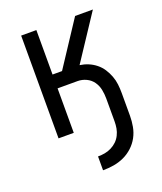

<svg xmlns="http://www.w3.org/2000/svg" viewBox="-136 -609 772 913"><g transform="rotate(-20 250.0 -152.5)"><path d="M227 215V145Q245 145 262 142Q279 139 295 131Q311 123 323.5 111Q336 99 344 83Q352 67 355 50Q358 33 358 15V-100Q358 -123 353.5 -145.5Q349 -168 336 -186.5Q323 -205 302 -215Q281 -225 258 -225H157V0H80V-520H157V-295H205L353 -520H443L293 -293Q315 -290 335.5 -281.5Q356 -273 373.5 -259Q391 -245 403 -226.5Q415 -208 423 -187Q431 -166 433.5 -144Q436 -122 436 -100V15Q436 42 431 69.5Q426 97 413 121Q400 145 379.5 164Q359 183 334 194.5Q309 206 282 210.5Q255 215 227 215Z"/></g></svg>

Font: Iosevka SS04
Style: Regular
Weight: 400
Monospace: yes
Designer: Belleve Invis
Foundry: Belleve Invis
Version: Version 19.0.0; ttfautohint (v1.8.4)